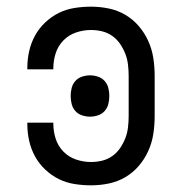

<svg xmlns="http://www.w3.org/2000/svg" viewBox="-20 -548 540 576"><path d="M253 8Q228 8 203 4Q178 0 156 -11Q134 -22 115.5 -39.5Q97 -57 85 -79Q73 -101 67.5 -125.5Q62 -150 62 -175V-180H140V-177Q140 -154 147 -132Q154 -110 170 -93.5Q186 -77 208 -69.5Q230 -62 253 -62Q270 -62 286.5 -66Q303 -70 317 -80Q331 -90 340.5 -104Q350 -118 356 -133.5Q362 -149 364 -166Q366 -183 366 -200V-320Q366 -337 364 -354Q362 -371 356 -386.5Q350 -402 340.5 -416Q331 -430 317 -440Q303 -450 286.5 -454Q270 -458 253 -458Q230 -458 208 -450.5Q186 -443 170 -426.5Q154 -410 147 -388Q140 -366 140 -343V-340H62V-345Q62 -370 67.5 -394.5Q73 -419 85 -441Q97 -463 115.5 -480.5Q134 -498 156 -509Q178 -520 203 -524Q228 -528 253 -528Q280 -528 306.5 -522.5Q333 -517 356 -503.5Q379 -490 396.5 -469.5Q414 -449 425 -424.5Q436 -400 440 -373.5Q444 -347 444 -320V-200Q444 -173 440 -146.5Q436 -120 425 -95.5Q414 -71 396.5 -50.5Q379 -30 356 -16.5Q333 -3 306.5 2.5Q280 8 253 8ZM250 -198Q238 -198 226 -202Q214 -206 206 -215Q198 -224 195 -236Q192 -248 192 -260Q192 -272 195 -284Q198 -296 206 -305Q214 -314 226 -318Q238 -322 250 -322Q262 -322 274 -318Q286 -314 294 -305Q302 -296 305 -284Q308 -272 308 -260Q308 -248 305 -236Q302 -224 294 -215Q286 -206 274 -202Q262 -198 250 -198Z"/></svg>

Font: Iosevka Custom
Style: Regular
Weight: 400
Monospace: yes
Designer: Belleve Invis
Foundry: Belleve Invis
Version: Version 32.5.0; ttfautohint (v1.8.4)